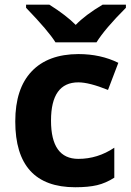

<svg xmlns="http://www.w3.org/2000/svg" viewBox="-20 -786 555 816"><path d="M313 -110.8Q395 -110.8 465.8 -158.2V-30.8Q429.7 -7.8 392.6 1Q355.5 9.8 299.8 9.8Q44.9 9.8 44.9 -270Q44.9 -409.2 114.3 -482.4Q183.6 -555.7 313 -556.2Q407.7 -556.2 482.9 -519L439 -403.8Q358.9 -436 313 -436Q196.8 -436 196.8 -273.4Q196.8 -110.8 313 -110.8ZM90.8 -766.1H189.9Q261.7 -720.7 301.8 -680.2Q342.8 -722.7 416 -766.1H515.1V-752.9Q425.8 -663.6 390.1 -606H215.8Q185.5 -654.8 90.8 -752.9Z"/></svg>

Font: OpenSans-Bold
Style: Bold
Weight: 700
Foundry: Ascender Corporation
Version: Version 1.10